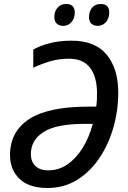

<svg xmlns="http://www.w3.org/2000/svg" viewBox="-20 -928 638 958"><path d="M217 10Q124 10 77 -36Q30 -82 30 -154Q30 -271 125 -333.5Q220 -396 424 -396H460Q463 -415 463.5 -430.5Q464 -446 464 -464Q464 -543 430 -589Q396 -635 325 -635Q273 -635 229.5 -622Q186 -609 146 -590V-681Q185 -702 232 -713.5Q279 -725 337 -725Q455 -725 512.5 -655Q570 -585 570 -467Q570 -376 545.5 -291Q521 -206 475 -138Q429 -70 364 -30Q299 10 217 10ZM220 -78Q274 -78 317.5 -108.5Q361 -139 393 -191Q425 -243 443 -310H402Q261 -310 197.5 -269.5Q134 -229 134 -159Q134 -122 156.5 -100Q179 -78 220 -78ZM468 -799Q448 -799 436 -810Q424 -821 424 -843Q424 -870 439 -889Q454 -908 483 -908Q525 -908 525 -866Q525 -836 508.5 -817.5Q492 -799 468 -799ZM296 -799Q276 -799 263.5 -810Q251 -821 251 -843Q251 -870 266.5 -889Q282 -908 310 -908Q353 -908 353 -866Q353 -836 336.5 -817.5Q320 -799 296 -799Z"/></svg>

Font: Noto Sans SemiCondensed Medium
Style: Italic
Weight: 500
Width: 4
Italic angle: -12°
Designer: Monotype Design Team
Foundry: Monotype Imaging Inc.
Version: Version 2.013; ttfautohint (v1.8.4.7-5d5b)